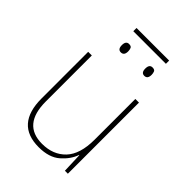

<svg xmlns="http://www.w3.org/2000/svg" viewBox="-234 -897 1008 1008"><g transform="rotate(45 270.0 -393.0)"><path d="M454 -528H427V-226Q427 -118 378 -66.5Q329 -15 247 -15Q104 -15 104 -186V-528H77V-182Q77 10 247 10Q324 10 367 -27.5Q410 -65 426 -111H428L432 0H454ZM410 -796H168V-772H410ZM374 -709Q351 -709 351 -678Q351 -647 374 -647Q398 -647 398 -678Q398 -690 394 -699.5Q390 -709 374 -709ZM200 -709Q177 -709 177 -678Q177 -647 200 -647Q224 -647 224 -678Q224 -690 220 -699.5Q216 -709 200 -709Z"/></g></svg>

Font: Noto Sans Display Thin
Style: Regular
Weight: 250
Designer: Monotype Design Team
Foundry: Monotype Imaging Inc.
Version: Version 1.900